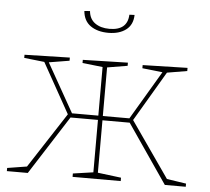

<svg xmlns="http://www.w3.org/2000/svg" viewBox="-52 -794 928 850"><g transform="rotate(5 411.5 -369.0)"><path d="M546 -274 718 -27 804 -14V0H711L532 -261H411V-28L515 -15V0H301V-15L391 -28V-261H269L102 0H9V-14L96 -28L256 -274L132 -496L42 -506V-520L243 -525V-511L152 -496L274 -280H391V-496L301 -506V-520L501 -525V-511L411 -496V-280H529L657 -496L567 -506V-520L766 -525V-511L677 -496ZM289 -736 314 -738Q317 -703 342 -685Q367 -667 406 -667Q486 -667 489 -737L512 -738Q511 -694 481 -671.5Q451 -649 403 -649Q355 -649 324 -670.5Q293 -692 289 -736Z"/></g></svg>

Font: Bitter Pro Thin
Style: Regular
Weight: 250
Designer: Sol Matas, and Bitter project Authors
Foundry: Sol Matas
Version: Version 1.010